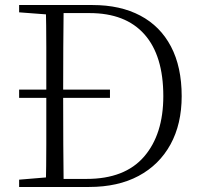

<svg xmlns="http://www.w3.org/2000/svg" viewBox="-20 -743 802 763"><path d="M417 -354H56V-387H417ZM56 0V-29L188 -40H198V0ZM162 0Q164 -83 164 -169Q164 -255 164 -357V-383Q164 -472 164 -556.5Q164 -641 162 -723H233Q232 -641 231.5 -556.5Q231 -472 231 -383V-357Q231 -255 231.5 -169Q232 -83 233 0ZM198 0V-32H324Q476 -32 552.5 -120.5Q629 -209 629 -361Q629 -522 554 -606.5Q479 -691 336 -691H198V-723H348Q458 -723 537.5 -681Q617 -639 659.5 -558Q702 -477 702 -361Q702 -250 657.5 -169Q613 -88 531 -44Q449 0 334 0ZM56 -694V-723H198V-684H188Z"/></svg>

Font: Source Han Serif JP VF
Style: Regular
Weight: 250
Designer: Ryoko NISHIZUKA 西塚涼子 (kana & ideographs); Frank Grießhammer (Latin, Greek & Cyrillic); Wenlong ZHANG 张文龙 (bopomofo); San
Foundry: Adobe
Version: Version 2.001;hotconv 1.1.0;makeotfexe 2.6.0